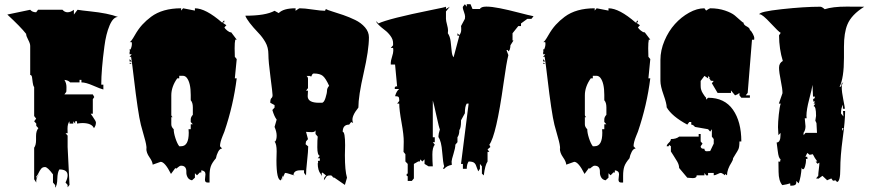

<svg xmlns="http://www.w3.org/2000/svg" viewBox="-20 -777 4058 897"><path d="M295.4 -175.8 295.9 -154.8H286.1L295.9 -143.6V-90.3L304.7 86.9L295.9 98.1V86.9L286.1 75.7Q295.9 56.2 295.9 42Q295.9 14.6 257.3 14.6Q248.5 28.3 247.8 58.6Q247.1 88.9 237.8 100.1V87.9L227.5 75.7V37.6Q202.1 3.4 190.4 3.4Q178.7 3.4 172.4 11.2Q166 19 160.2 31.2Q154.3 43.5 149.4 48.3V75.7L139.6 60.5V-86.9Q148.4 -99.1 148.4 -122.1V-141.6Q148.4 -165.5 159.2 -178.2L149.4 -189V-199.7L139.6 -210.4L148.9 -222.7L139.6 -234.9V-370.1Q134.3 -377 132.8 -391.6Q131.3 -406.2 129.6 -416.5Q127.9 -426.8 121.1 -426.8V-562.5Q121.1 -573.7 111.6 -591.3Q102.1 -608.9 102.1 -618.7Q77.1 -650.9 14.2 -709L121.1 -731.4Q130.9 -719.7 148.9 -719.7L157.7 -731.4H272Q281.7 -719.7 295.9 -719.7Q310.1 -719.7 325.2 -731.4V-709L342.3 -731.4Q361.8 -728 400.4 -724.1Q485.4 -715.3 531.2 -697.8Q508.8 -697.8 491.9 -658Q475.1 -618.2 467.8 -560.5Q453.1 -450.7 453.1 -381.3H462.9V-358.9Q448.7 -362.3 414.8 -377.2Q380.9 -392.1 360.4 -392.1V-403.8H351.6V-392.1H307.6Q299.3 -401.9 280.8 -403.8Q290.5 -389.2 290.5 -370.4Q290.5 -351.6 289.6 -347.7L280.8 -335.9H413.6L420.4 -323.7L413.6 -313.5V-245.6H403.8Q405.3 -243.2 412.6 -232.9Q428.2 -210.9 428.2 -204.6Q428.2 -189.9 418.9 -178.2Q408.7 -202.1 364.7 -202.1Q356.9 -202.1 339.8 -199.7V-210.4H331.1V-199.7L322.3 -210.4V-199.7H304.7V-210.4Q295.4 -198.7 295.4 -175.8ZM149.4 60.5Q149.4 52.2 156.2 44.4Q150.4 59.1 149.4 65.4ZM157.2 42.5 159.2 37.6V42Q158.2 42 157.2 42.5Z M778.8 35.6Q750.5 -21 730.5 -21Q729.5 -21 693.4 -7.8Q692.4 -22.5 678 -42.7Q663.6 -63 663.6 -83H664.6Q664.6 -100.6 654.8 -133.8Q645 -167 638.2 -193.8Q631.3 -220.7 622.8 -278.3Q614.3 -335.9 606.2 -405.5Q598.1 -475.1 592.3 -512.7L588.9 -510.7L585.4 -511.7L595.2 -523.4H585.4V-535.6H586.9L585.4 -546.9L589.8 -545.9Q596.2 -559.6 596.2 -572.3L595.2 -580.1H585.9Q592.8 -582.5 609.4 -611.8Q626 -641.1 644.5 -661.4Q663.1 -681.6 686 -698.7Q739.3 -738.3 826.2 -738.3V-727.5L835.4 -738.3L890.6 -727.5V-738.3Q940.9 -738.3 1017.6 -671.4L1027.3 -682.1L1028.3 -673.3L1019.5 -671.4L1037.6 -659.2L1028.3 -648.9Q1031.2 -642.6 1041.5 -634.3Q1051.8 -626 1058.1 -626H1060.1L1085.9 -591.8H1079.1Q1076.2 -579.1 1076.2 -551.3Q1076.2 -523.4 1077.1 -511.7L1085.9 -501L1077.1 -411.1H1085.9Q1070.3 -285.2 1028.3 -162.1Q1026.4 -156.7 1020 -141.6Q1007.8 -111.8 1007.8 -93.8L1017.6 -83Q1006.8 -83 999 -67.6Q991.2 -52.2 988.8 -37.6Q970.2 -16.1 964.6 1Q959 18.1 959 44.4V75.7H949.2Q937.5 75.7 937.5 62.5L939.9 37.1Q939.9 21 920.4 18.6V29.3L914.1 28.3L900.4 42L890.6 32.2V53.2L877 65.4Q862.3 62.5 856.2 51Q850.1 39.6 850.6 27.8Q852.1 -2.9 826.2 -2.9Q819.8 -2.9 812.3 3.9Q804.7 10.7 803 10.7Q801.3 10.7 799.3 7.8ZM826.2 -93.8Q861.8 -93.8 861.8 -157.2Q861.8 -168 860.8 -173.3H871.1V-196.3H880.9L871.1 -207V-219.2Q871.1 -230 880.9 -240.7V-275.4Q880.9 -297.9 871.1 -308.6V-333.5Q871.1 -389.6 853 -413.1Q845.2 -422.9 834.5 -422.9H817.4V-411.1H808.1Q780.3 -372.1 780.3 -331.5V-240.7Q780.3 -234.4 786.1 -229.5H780.3V-196.3Q780.3 -183.6 791.5 -173.3Q791.5 -156.2 799.6 -131.3Q807.6 -106.4 817.4 -93.8ZM595.2 -489.7H585.4V-501ZM595.2 -479H585.4L586.9 -484.4Z M1466.3 -16.6 1465.3 -22.5Q1465.3 -24.9 1466.3 -25.9H1474.1V-37.6H1464.4L1474.1 -48.8Q1462.4 -52.2 1462.4 -89.1Q1462.4 -126 1464.4 -138.7L1454.1 -150.9V-168.9Q1451.7 -159.7 1437.3 -159.7Q1422.9 -159.7 1409.7 -161.1L1418.9 -127L1409.7 -116.2L1407.7 -103L1418.9 -93.8H1419.9Q1419.9 -71.3 1414.8 -25.6Q1409.7 20 1409.7 42.5L1400.4 30.8V18.6H1383.3Q1352.1 18.6 1351.1 41Q1345.2 40 1332 35.4Q1318.8 30.8 1311.5 30.8L1302.2 50.3V42.5L1292.5 65.4Q1271.5 65.4 1271.5 -27.8L1272.5 -70.3Q1272.5 -104 1262.7 -116.2H1266.1Q1272.5 -125 1272.5 -143.3Q1272.5 -161.6 1262.7 -184.1L1272.5 -218.3Q1261.2 -232.9 1252.4 -263.2L1262.7 -274.4V-286.1L1242.7 -296.9Q1242.7 -314 1248 -318.4Q1253.4 -322.8 1253.4 -332.5Q1253.4 -342.3 1243.7 -416.5Q1233.9 -490.7 1233.9 -523.2Q1233.9 -555.7 1219.7 -580.1Q1205.6 -604.5 1187.5 -623Q1136.2 -676.8 1126 -703.6Q1221.2 -703.6 1262.7 -726.6L1282.2 -715.8Q1303.7 -738.3 1360.8 -738.3V-726.6Q1376.5 -738.3 1380.4 -738.3Q1402.3 -738.3 1441.4 -732.4Q1480.5 -726.6 1498.5 -726.6L1502.4 -734.9Q1507.8 -731 1532 -723.6Q1556.2 -716.3 1583.7 -706.8Q1611.3 -697.3 1639.2 -683.8Q1667 -670.4 1685.3 -649.2Q1703.6 -627.9 1703.6 -602.5Q1703.6 -543.5 1679 -435.8Q1654.3 -328.1 1654.3 -274.4Q1621.6 -233.9 1627.4 -210.4Q1627.4 -205.6 1629.9 -202.1L1620.6 -207L1611.3 -194.8Q1581.1 -194.8 1581.1 -161.1Q1592.3 -161.1 1592.3 -98.1L1591.3 -51.8Q1591.3 20 1601.1 53.2L1591.3 86.9L1542.5 53.2Q1535.6 53.2 1533.2 47.9Q1530.8 42.5 1522.9 42.5Q1515.1 42.5 1510.7 44.2Q1506.3 45.9 1504.9 48.1Q1503.4 50.3 1500 55.7Q1496.6 61 1493.2 65.4Q1493.2 48.8 1503.9 44.4Q1503.9 43 1486.8 29.3L1483.4 30.8V47.4Q1482.9 41.5 1478 35.6Q1464.4 19 1464.4 -14.2Q1466.3 -14.2 1466.3 -16.6ZM1418.9 -353.5 1417.5 -327.6Q1417.5 -296.9 1470.2 -296.9H1483.4Q1493.7 -296.9 1500.7 -319.6Q1507.8 -342.3 1507.8 -353.8Q1507.8 -365.2 1517.6 -376Q1502 -410.6 1488.5 -422.1Q1475.1 -433.6 1446.3 -433.6Q1440.4 -433.6 1437.3 -426.3Q1434.1 -418.9 1433.1 -418.9L1428.2 -422.4H1411.1Q1414.1 -421.9 1416.5 -417.7Q1418.9 -413.6 1418.9 -409.7V-365.2L1409.7 -353.5ZM1302.2 65.4Q1301.3 62 1301.3 56.9Q1301.3 51.8 1302.2 50.3ZM1351.1 41 1357.9 42.5H1351.1Z M1835.4 -372.1 1825.7 -475.6H1805.7V-484.9Q1805.7 -492.7 1811.5 -511.5Q1817.4 -530.3 1817.4 -539.8Q1817.4 -549.3 1816.4 -553.2H1805.7L1816.4 -565.4V-576.2Q1816.4 -592.8 1804.2 -609.4Q1792 -626 1777.3 -636.7Q1738.3 -666.5 1737.3 -678.2L1748 -667.5Q1795.4 -689.9 1996.1 -730.5Q2060.5 -743.2 2063.5 -745.6V-734.9L2081.5 -745.6L2063.5 -723.6V-689Q2063.5 -680.2 2068.4 -662.1Q2073.2 -644 2073.2 -635Q2073.2 -626 2072.3 -621.6Q2082.5 -606.9 2085.4 -583.3Q2088.4 -559.6 2090.1 -538.8Q2091.8 -518.1 2099.1 -509.3L2126 -610.4H2117.2V-621.6L2126 -612.8Q2134.8 -624 2134.8 -638.2Q2134.8 -652.3 2133.8 -655.3L2151.9 -689Q2152.8 -692.4 2152.8 -699.7Q2152.8 -707 2147.5 -721.7Q2142.1 -736.3 2142.1 -741.2L2142.6 -745.6L2151.9 -757.3L2160.6 -745.6V-757.3H2178.2L2187.5 -734.9H2222.2Q2227.1 -746.1 2252.2 -746.1Q2277.3 -746.1 2315.4 -738.5Q2353.5 -731 2402.1 -718.3Q2450.7 -705.6 2472.7 -701.2L2462.9 -689H2443.8L2414.1 -667.5V-655.3H2401.4L2374.5 -621.6V-587.9H2378.9L2364.7 -565.4Q2364.7 -556.2 2361.8 -545.9L2357.4 -538.1L2355 -537.6Q2353 -543.5 2350.6 -543.5Q2348.1 -543.5 2346.2 -543L2355 -519.5Q2346.2 -485.8 2332.5 -387.7Q2298.3 -143.6 2266.1 -101.1L2271 -90.3L2257.8 -79.1L2266.1 -67.4H2257.8V-22.5Q2246.1 -5.9 2240.2 42.5L2231.4 34.2V0L2222.2 -11.2V11.7L2214.4 23.4Q2211.4 17.1 2208 7.3Q2204.6 -2.4 2202.9 -6.3Q2201.2 -10.3 2197.3 -14.6Q2190.4 -22.5 2169.4 -22.5Q2160.6 -9.8 2160.6 11.7H2142.6V-11.2H2133.8L2169.4 -293H2160.6Q2151.9 -280.8 2151.9 -248L2133.8 -214.8V-209Q2133.8 -180.2 2126 -168.9Q2126 -147.9 2117.2 -135.7V-112.8L2107.4 -101.1Q2107.4 -85.9 2098.6 -58.1Q2089.8 -30.3 2089.8 -22Q2089.8 -13.7 2090.8 -6.8Q2067.9 -2.9 2055.2 11.7H2049.3L2055.2 0Q2049.8 -15.1 2045.9 -66.2Q2042 -117.2 2028.8 -135.7L2028.3 -140.6Q2028.3 -150.9 2035.2 -172.4Q2031.7 -177.7 2019 -236.1Q2006.3 -294.4 2002 -307.6V-135.7H2011.2V-112.8H2002L2011.2 -101.1Q2000 -87.9 2000 -55.2Q2000 -22.5 2002 0H1981.9L1963.4 -11.2V-32.7L1953.1 -22.5L1943.4 -32.7V-30.8Q1943.4 -27.8 1941.4 -24.7Q1939.5 -21.5 1938.2 -21.5Q1937 -21.5 1935.1 -23.4L1913.6 -11.2V56.6L1903.8 68.4H1884.8V45.9H1883.3Q1879.4 45.9 1879.4 40Q1879.4 34.2 1883.3 34.2H1884.8V-11.2L1874 -22.5V-56.6L1865.2 -67.4L1866.2 -114.7Q1866.7 -145 1856 -204.3Q1845.2 -263.7 1845.2 -293H1835.4L1845.2 -305.2V-310.1Q1845.2 -321.3 1841.3 -324.5Q1837.4 -327.6 1825.7 -327.6Q1832.5 -352.5 1845.2 -361.3H1825.7Q1823.7 -363.3 1823.7 -365.2Q1823.7 -368.2 1826.4 -371.1Q1829.1 -374 1831.3 -374Q1833.5 -374 1835.4 -372.1Z M2710.9 35.6Q2682.6 -21 2662.6 -21Q2661.6 -21 2625.5 -7.8Q2624.5 -22.5 2610.1 -42.7Q2595.7 -63 2595.7 -83H2596.7Q2596.7 -100.6 2586.9 -133.8Q2577.1 -167 2570.3 -193.8Q2563.5 -220.7 2554.9 -278.3Q2546.4 -335.9 2538.3 -405.5Q2530.3 -475.1 2524.4 -512.7L2521 -510.7L2517.6 -511.7L2527.3 -523.4H2517.6V-535.6H2519L2517.6 -546.9L2522 -545.9Q2528.3 -559.6 2528.3 -572.3L2527.3 -580.1H2518.1Q2524.9 -582.5 2541.5 -611.8Q2558.1 -641.1 2576.7 -661.4Q2595.2 -681.6 2618.2 -698.7Q2671.4 -738.3 2758.3 -738.3V-727.5L2767.6 -738.3L2822.8 -727.5V-738.3Q2873 -738.3 2949.7 -671.4L2959.5 -682.1L2960.4 -673.3L2951.7 -671.4L2969.7 -659.2L2960.4 -648.9Q2963.4 -642.6 2973.6 -634.3Q2983.9 -626 2990.2 -626H2992.2L3018.1 -591.8H3011.2Q3008.3 -579.1 3008.3 -551.3Q3008.3 -523.4 3009.3 -511.7L3018.1 -501L3009.3 -411.1H3018.1Q3002.4 -285.2 2960.4 -162.1Q2958.5 -156.7 2952.1 -141.6Q2939.9 -111.8 2939.9 -93.8L2949.7 -83Q2939 -83 2931.2 -67.6Q2923.3 -52.2 2920.9 -37.6Q2902.3 -16.1 2896.7 1Q2891.1 18.1 2891.1 44.4V75.7H2881.3Q2869.6 75.7 2869.6 62.5L2872.1 37.1Q2872.1 21 2852.5 18.6V29.3L2846.2 28.3L2832.5 42L2822.8 32.2V53.2L2809.1 65.4Q2794.4 62.5 2788.3 51Q2782.2 39.6 2782.7 27.8Q2784.2 -2.9 2758.3 -2.9Q2752 -2.9 2744.4 3.9Q2736.8 10.7 2735.1 10.7Q2733.4 10.7 2731.4 7.8ZM2758.3 -93.8Q2793.9 -93.8 2793.9 -157.2Q2793.9 -168 2793 -173.3H2803.2V-196.3H2813L2803.2 -207V-219.2Q2803.2 -230 2813 -240.7V-275.4Q2813 -297.9 2803.2 -308.6V-333.5Q2803.2 -389.6 2785.2 -413.1Q2777.3 -422.9 2766.6 -422.9H2749.5V-411.1H2740.2Q2712.4 -372.1 2712.4 -331.5V-240.7Q2712.4 -234.4 2718.3 -229.5H2712.4V-196.3Q2712.4 -183.6 2723.6 -173.3Q2723.6 -156.2 2731.7 -131.3Q2739.7 -106.4 2749.5 -93.8ZM2527.3 -489.7H2517.6V-501ZM2527.3 -479H2517.6L2519 -484.4Z M3332.5 -342.8 3305.7 -388.2 3314.5 -398.9Q3300.8 -398.9 3299.8 -401.4Q3297.9 -407.7 3290.5 -411.1H3297.9L3288.1 -422.4V-411.1L3271 -422.4L3253.4 -398.9V-376Q3253.4 -363.8 3255.9 -357.7Q3258.3 -351.6 3259.3 -348.6Q3260.3 -345.7 3263.7 -340.8Q3267.1 -335.9 3268.1 -334Q3272.5 -326.7 3278.8 -320.3V-311.5L3288.1 -320.3Q3365.2 -320.3 3404.3 -264.4Q3443.4 -208.5 3443.4 -116.2H3434.6Q3434.6 -89.4 3429.4 -79.1Q3424.3 -68.8 3416.7 -57.4Q3409.2 -45.9 3404.8 -37.6Q3404.8 -29.3 3397.9 -18.6Q3376.5 14.6 3376.5 42L3367.2 35.6V42Q3365.2 40 3357.9 35.4Q3350.6 30.8 3346.9 30.8Q3343.3 30.8 3332 36.4Q3320.8 42 3314.5 42V30.8H3288.1V42H3278.8L3271 30.8V42H3234.9Q3234.9 55.2 3216.8 55.2L3190.9 53.2L3152.8 7.8Q3152.8 -6.8 3143.6 -22.7Q3134.3 -38.6 3124.5 -53.5Q3114.7 -68.4 3114.3 -69.3V-93.8L3106 -100.1L3104 -93.8H3094.7Q3094.7 -100.6 3104.5 -109.9Q3114.3 -119.1 3114.3 -127.4Q3139.2 -127.4 3152.8 -138.7H3244.1V-150.9H3253.4V-116.2L3262.2 -106L3253.4 -93.8Q3253.4 -82 3267.6 -82H3271Q3271 -70.3 3281.7 -70.3L3297.9 -71.3L3314.5 -106V-127.4L3305.7 -138.7V-173.3L3297.9 -162.1L3288.1 -173.3L3226.6 -184.1Q3219.7 -193.8 3209.5 -194.8V-207H3200.2L3190.9 -194.8Q3118.7 -233.9 3094.7 -275.4Q3094.7 -293 3080.1 -334Q3065.4 -375 3065.4 -398.9V-497.1Q3065.4 -542 3084.5 -586.9Q3103.5 -631.8 3133.1 -664.6Q3162.6 -697.3 3199.5 -717.8Q3236.3 -738.3 3271 -738.3L3278.8 -727.5Q3294.9 -738.3 3297.9 -738.3Q3335.9 -738.3 3366.9 -727.8Q3397.9 -717.3 3412.8 -704.8Q3427.7 -692.4 3439 -681.9Q3450.2 -671.4 3453.6 -671.4Q3453.6 -661.1 3468.5 -653.6Q3483.4 -646 3483.4 -636.7Q3490.2 -632.3 3497.1 -618.9Q3503.9 -605.5 3503.9 -600.3Q3503.9 -595.2 3503.4 -591.3H3493.2L3473.1 -342.8L3463.9 -331.5H3483.4V-320.3H3443.4L3434.6 -331.5V-342.8Q3425.8 -335 3414.1 -331.5L3395 -354.5V-342.8Z M3922.9 -559.1V-506.8Q3922.9 -412.6 3902.3 -371.1Q3911.6 -371.1 3911.6 -382.3V-386.2L3920.4 -393.6Q3912.6 -385.7 3912.6 -366.9Q3912.6 -348.1 3919.7 -312Q3926.8 -275.9 3927.2 -269H3918V-288.1Q3909.2 -270.5 3909.2 -251.5V-246.6L3920.4 -232.9L3918.5 -258.3H3928.2V-254.4Q3928.2 -212.9 3917 -130.1Q3905.8 -47.4 3905.8 12Q3905.8 71.3 3890.6 73.2L3883.3 65.4L3871.6 67.4L3863.8 56.6L3842.3 65.9L3843.8 64.5L3822.3 44.4L3804.2 57.6L3792.5 56.6L3802.7 44.4Q3802.7 34.2 3805.4 13.7Q3808.1 -6.8 3808.1 -17.6L3799.3 -11.7L3790.5 -22.5H3798.3Q3786.1 -38.6 3777.3 -56.6L3762.7 -53.7L3751.5 -62.5L3742.7 -44.4H3751.5L3752.4 -33.7L3745.1 -35.2L3745.6 -26.9Q3745.6 -16.6 3741.5 -1.5Q3737.3 13.7 3732.2 13.7Q3727.1 13.7 3725.1 5.9Q3722.2 49.8 3711.4 79.6L3700.2 68.4V75.2Q3700.2 83 3694.8 86.9Q3688 90.8 3672.4 90.8L3671.4 79.6Q3657.2 84.5 3634.8 87.9Q3617.7 67.9 3617.4 25.9Q3617.2 -16.1 3616.7 -22.5L3624.5 -21.5L3626.5 -33.7Q3617.7 -36.1 3613.5 -72Q3609.4 -107.9 3608.4 -111.3Q3626.5 -111.3 3626.5 -147.5V-156.2L3616.7 -145.5L3614.7 -183.1Q3614.7 -206.1 3618.4 -241.7Q3622.1 -277.3 3627.4 -293H3618.7L3635.7 -341.8Q3635.7 -361.3 3627.7 -400.4Q3619.6 -439.5 3619.6 -460.9Q3619.6 -482.4 3637.2 -492.2Q3620.1 -547.4 3619.6 -611.8L3627.4 -623.5Q3618.7 -627.4 3580.3 -668.7Q3542 -710 3530.3 -710H3527.3Q3527.3 -722.7 3632.3 -734.1Q3737.3 -745.6 3812.5 -745.6Q3819.8 -745.6 3833 -733.9Q3869.6 -746.1 3935.1 -746.1L4017.6 -745.6Q3957.5 -708 3939 -662.6Q3922.9 -624 3922.9 -559.1ZM3747.6 -235.8 3748.5 -224.6H3739.7L3743.2 -187Q3743.2 -168.9 3733.9 -156.2L3734.4 -145.5L3743.2 -156.2H3796.9L3794.4 -202.1L3789.1 -213.4L3792.5 -235.8Q3792.5 -281.2 3780.8 -281.2L3789.1 -293H3780.8L3788.1 -302.7H3779.8L3778.8 -314.9Q3787.1 -314.9 3787.1 -325.7H3778.3L3775.9 -380.4Q3773.4 -362.3 3760.5 -313.2Q3747.6 -264.2 3747.6 -235.8ZM3919.4 -177.2 3915 -179.2Q3914.1 -179.2 3914.1 -173.3V-165.5Q3914.1 -166.5 3921.4 -178.2Q3920.4 -177.2 3919.4 -177.2ZM3893.6 75.7 3888.7 73.2ZM3841.3 67.4Q3841.3 65.9 3842.3 65.9Z"/></svg>

Font: Butcherman Caps
Style: Regular
Weight: 400
Version: Version 001.003